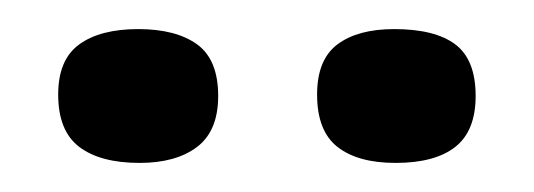

<svg xmlns="http://www.w3.org/2000/svg" viewBox="-20 -694 367 132"><path d="M252 -582Q226 -582 212 -593Q198 -604 198 -629Q198 -653 212 -663.5Q226 -674 251 -674Q279 -674 293 -663.5Q307 -653 307 -628Q307 -604 293 -593Q279 -582 252 -582ZM76 -582Q49 -582 34.5 -593Q20 -604 20 -629Q20 -653 34.5 -663.5Q49 -674 75 -674Q101 -674 115.5 -663.5Q130 -653 130 -628Q130 -604 115.5 -593Q101 -582 76 -582Z"/></svg>

Font: Bricolage Grotesque 96pt
Style: Regular
Weight: 400
Version: Version 1.001;gftools[0.9.33.dev8+g029e19f]